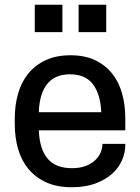

<svg xmlns="http://www.w3.org/2000/svg" viewBox="-20 -774 588 806"><path d="M143 -227Q146 -149 179.5 -108.5Q213 -68 282 -68Q315 -68 339 -77Q363 -86 379 -101Q395 -116 402.5 -134Q410 -152 410 -170H506V-166Q506 -133 492 -101Q478 -69 450 -44Q422 -19 380 -3.5Q338 12 281 12Q219 12 174 -8.5Q129 -29 99.5 -64.5Q70 -100 56 -148.5Q42 -197 42 -253V-277Q42 -333 56 -381.5Q70 -430 99 -465.5Q128 -501 172 -521.5Q216 -542 276 -542Q336 -542 379 -521.5Q422 -501 450.5 -465.5Q479 -430 492.5 -381.5Q506 -333 506 -277V-227ZM274 -462Q209 -462 177 -420Q145 -378 143 -303H405Q402 -378 370.5 -420Q339 -462 274 -462ZM426 -639H310V-754H426ZM242 -639H126V-754H242Z"/></svg>

Font: Cooper Hewitt
Style: Regular
Weight: 707
Designer: Village Type and Design LLC
Foundry: Cooper Hewitt Smithsonian Design Museum
Version: 1.000